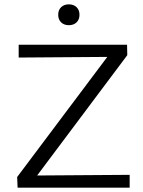

<svg xmlns="http://www.w3.org/2000/svg" viewBox="-20 -864 659 884"><path d="M248 -796Q248 -818 261.5 -831Q275 -844 297 -844Q319 -844 332.5 -831Q346 -818 346 -796Q346 -774 332.5 -761Q319 -748 297 -748Q275 -748 261.5 -761Q248 -774 248 -796ZM577 -59V0H61L59 -49L474 -602L66 -599V-658H565L566 -610L151 -56Z"/></svg>

Font: Ysabeau Infant
Style: Regular
Weight: 400
Designer: Christian Thalmann (Catharsis Fonts)
Version: Version 0.003